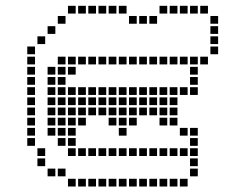

<svg xmlns="http://www.w3.org/2000/svg" viewBox="-20 -659 861 674"><path d="M575.7 -31.4V-4.3H602.9V-31.4ZM540 -31.4V-4.3H567.1V-31.4ZM504.3 -31.4V-4.3H531.4V-31.4ZM432.9 -31.4V-4.3H460V-31.4ZM397.1 -31.4V-4.3H424.3V-31.4ZM361.4 -31.4V-4.3H388.6V-31.4ZM325.7 -31.4V-4.3H352.9V-31.4ZM290 -31.4V-4.3H317.1V-31.4ZM254.3 -31.4V-4.3H281.4V-31.4ZM218.6 -31.4V-4.3H245.7V-31.4ZM468.6 -31.4V-4.3H495.7V-31.4ZM147.1 -67.1V-40H174.3V-67.1ZM182.9 -67.1V-40H210V-67.1ZM111.4 -102.9V-75.7H138.6V-102.9ZM111.4 -138.6V-111.4H138.6V-138.6ZM75.7 -174.3V-147.1H102.9V-174.3ZM75.7 -210V-182.9H102.9V-210ZM75.7 -245.7V-218.6H102.9V-245.7ZM75.7 -281.4V-254.3H102.9V-281.4ZM75.7 -317.1V-290H102.9V-317.1ZM75.7 -352.9V-325.7H102.9V-352.9ZM75.7 -388.6V-361.4H102.9V-388.6ZM75.7 -424.3V-397.1H102.9V-424.3ZM75.7 -460V-432.9H102.9V-460ZM75.7 -495.7V-468.6H102.9V-495.7ZM111.4 -531.4V-504.3H138.6V-531.4ZM147.1 -567.1V-540H174.3V-567.1ZM218.6 -638.6V-611.4H245.7V-638.6ZM254.3 -638.6V-611.4H281.4V-638.6ZM290 -638.6V-611.4H317.1V-638.6ZM325.7 -638.6V-611.4H352.9V-638.6ZM361.4 -638.6V-611.4H388.6V-638.6ZM397.1 -638.6V-611.4H424.3V-638.6ZM182.9 -602.9V-575.7H210V-602.9ZM432.9 -602.9V-575.7H460V-602.9ZM468.6 -602.9V-575.7H495.7V-602.9ZM504.3 -602.9V-575.7H531.4V-602.9ZM540 -638.6V-611.4H567.1V-638.6ZM575.7 -638.6V-611.4H602.9V-638.6ZM611.4 -638.6V-611.4H638.6V-638.6ZM647.1 -638.6V-611.4H674.3V-638.6ZM682.9 -638.6V-611.4H710V-638.6ZM718.6 -602.9V-575.7H745.7V-602.9ZM718.6 -567.1V-540H745.7V-567.1ZM718.6 -531.4V-504.3H745.7V-531.4ZM718.6 -495.7V-468.6H745.7V-495.7ZM682.9 -460V-432.9H710V-460ZM647.1 -460V-432.9H674.3V-460ZM611.4 -460V-432.9H638.6V-460ZM540 -460V-432.9H567.1V-460ZM504.3 -460V-432.9H531.4V-460ZM468.6 -460V-432.9H495.7V-460ZM432.9 -460V-432.9H460V-460ZM397.1 -460V-432.9H424.3V-460ZM361.4 -460V-432.9H388.6V-460ZM325.7 -460V-432.9H352.9V-460ZM575.7 -460V-432.9H602.9V-460ZM290 -460V-432.9H317.1V-460ZM254.3 -460V-432.9H281.4V-460ZM218.6 -460V-432.9H245.7V-460ZM182.9 -460V-432.9H210V-460ZM147.1 -424.3V-397.1H174.3V-424.3ZM147.1 -388.6V-361.4H174.3V-388.6ZM147.1 -352.9V-325.7H174.3V-352.9ZM147.1 -317.1V-290H174.3V-317.1ZM147.1 -281.4V-254.3H174.3V-281.4ZM147.1 -245.7V-218.6H174.3V-245.7ZM147.1 -210V-182.9H174.3V-210ZM182.9 -174.3V-147.1H210V-174.3ZM218.6 -138.6V-111.4H245.7V-138.6ZM254.3 -138.6V-111.4H281.4V-138.6ZM290 -138.6V-111.4H317.1V-138.6ZM325.7 -138.6V-111.4H352.9V-138.6ZM361.4 -138.6V-111.4H388.6V-138.6ZM397.1 -138.6V-111.4H424.3V-138.6ZM432.9 -138.6V-111.4H460V-138.6ZM468.6 -138.6V-111.4H495.7V-138.6ZM504.3 -138.6V-111.4H531.4V-138.6ZM540 -138.6V-111.4H567.1V-138.6ZM575.7 -138.6V-111.4H602.9V-138.6ZM611.4 -138.6V-111.4H638.6V-138.6ZM647.1 -138.6V-111.4H674.3V-138.6ZM647.1 -102.9V-75.7H674.3V-102.9ZM647.1 -67.1V-40H674.3V-67.1ZM611.4 -31.4V-4.3H638.6V-31.4ZM647.1 -424.3V-397.1H674.3V-424.3ZM647.1 -388.6V-361.4H674.3V-388.6ZM647.1 -352.9V-325.7H674.3V-352.9ZM611.4 -352.9V-325.7H638.6V-352.9ZM575.7 -352.9V-325.7H602.9V-352.9ZM540 -352.9V-325.7H567.1V-352.9ZM504.3 -352.9V-325.7H531.4V-352.9ZM468.6 -352.9V-325.7H495.7V-352.9ZM432.9 -352.9V-325.7H460V-352.9ZM397.1 -352.9V-325.7H424.3V-352.9ZM361.4 -352.9V-325.7H388.6V-352.9ZM325.7 -352.9V-325.7H352.9V-352.9ZM290 -352.9V-325.7H317.1V-352.9ZM254.3 -352.9V-325.7H281.4V-352.9ZM218.6 -352.9V-325.7H245.7V-352.9ZM182.9 -352.9V-325.7H210V-352.9ZM182.9 -424.3V-397.1H210V-424.3ZM182.9 -388.6V-361.4H210V-388.6ZM218.6 -424.3V-397.1H245.7V-424.3ZM182.9 -317.1V-290H210V-317.1ZM182.9 -281.4V-254.3H210V-281.4ZM182.9 -245.7V-218.6H210V-245.7ZM182.9 -210V-182.9H210V-210ZM218.6 -210V-182.9H245.7V-210ZM218.6 -174.3V-147.1H245.7V-174.3ZM218.6 -245.7V-218.6H245.7V-245.7ZM254.3 -245.7V-218.6H281.4V-245.7ZM397.1 -245.7V-218.6H424.3V-245.7ZM397.1 -210V-182.9H424.3V-210ZM432.9 -245.7V-218.6H460V-245.7ZM540 -245.7V-218.6H567.1V-245.7ZM575.7 -245.7V-218.6H602.9V-245.7ZM611.4 -210V-182.9H638.6V-210ZM647.1 -210V-182.9H674.3V-210ZM647.1 -174.3V-147.1H674.3V-174.3ZM575.7 -281.4V-254.3H602.9V-281.4ZM575.7 -317.1V-290H602.9V-317.1ZM540 -317.1V-290H567.1V-317.1ZM504.3 -317.1V-290H531.4V-317.1ZM468.6 -317.1V-290H495.7V-317.1ZM361.4 -317.1V-290H388.6V-317.1ZM325.7 -317.1V-290H352.9V-317.1ZM290 -317.1V-290H317.1V-317.1ZM254.3 -317.1V-290H281.4V-317.1ZM218.6 -317.1V-290H245.7V-317.1ZM397.1 -317.1V-290H424.3V-317.1ZM432.9 -317.1V-290H460V-317.1ZM504.3 -281.4V-254.3H531.4V-281.4ZM540 -281.4V-254.3H567.1V-281.4ZM468.6 -281.4V-254.3H495.7V-281.4ZM432.9 -281.4V-254.3H460V-281.4ZM397.1 -281.4V-254.3H424.3V-281.4ZM361.4 -281.4V-254.3H388.6V-281.4ZM325.7 -281.4V-254.3H352.9V-281.4ZM290 -281.4V-254.3H317.1V-281.4ZM254.3 -281.4V-254.3H281.4V-281.4ZM218.6 -281.4V-254.3H245.7V-281.4ZM361.4 -245.7V-218.6H388.6V-245.7Z"/></svg>

Font: Gossip Icons Med Square
Style: Regular
Weight: 400
Designer: Deborah Khodanovich
Version: Version 1.001;Glyphs 3.3.1 (3343)